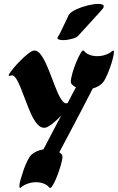

<svg xmlns="http://www.w3.org/2000/svg" viewBox="-20 -959 602 981"><path d="M138 -166Q164 -190 202 -196Q222 -234 245.5 -279Q269 -324 293 -369Q275 -350 256.5 -334Q238 -318 224 -311Q214 -306 206 -306Q186 -306 169 -326.5Q152 -347 137.5 -379.5Q123 -412 110 -447.5Q97 -483 84.5 -513.5Q72 -544 60 -561Q48 -578 34 -573Q32 -572 31 -571.5Q30 -571 28 -571Q21 -571 28 -582.5Q35 -594 50 -612Q65 -630 83.5 -648.5Q102 -667 119 -681Q136 -695 146 -699Q152 -701 155 -701Q173 -701 188.5 -680Q204 -659 218.5 -626Q233 -593 246.5 -556.5Q260 -520 273 -489.5Q286 -459 299.5 -442.5Q313 -426 326 -433Q338 -456 348.5 -476.5Q359 -497 368 -513Q353 -520 344 -532Q342 -534 342 -542Q342 -557 350 -585.5Q358 -614 370 -642.5Q382 -671 392.5 -688.5Q403 -706 408 -700Q419 -686 437.5 -679Q456 -672 476 -672Q498 -672 519 -679Q540 -686 553 -698Q558 -701 559 -701Q562 -701 562 -693Q562 -681 556 -658Q550 -635 540.5 -609Q531 -583 521 -562.5Q511 -542 503 -534Q483 -515 454 -507Q428 -457 396.5 -396Q365 -335 334.5 -278Q304 -221 283 -181Q291 -175 297 -168Q299 -164 299 -159Q299 -144 291 -116Q283 -88 271.5 -58.5Q260 -29 249 -11.5Q238 6 233 0Q222 -14 203.5 -21Q185 -28 165 -28Q143 -28 122.5 -21Q102 -14 88 -2Q85 1 83 1Q79 1 79 -8Q79 -20 85.5 -43Q92 -66 101 -92Q110 -118 120.5 -138.5Q131 -159 138 -166ZM276 -771Q281 -778 290 -796Q299 -814 308.5 -834.5Q318 -855 325 -869.5Q332 -884 332 -884Q343 -899 370.5 -911.5Q398 -924 429 -931.5Q460 -939 482 -939Q510 -939 510 -927Q510 -921 506 -916Q505 -914 492 -899.5Q479 -885 460.5 -865Q442 -845 424 -825Q406 -805 394 -792Q382 -779 382 -779Q375 -768 349.5 -761Q324 -754 303 -754Q287 -754 278.5 -758Q270 -762 276 -771Z"/></svg>

Font: Ga Maamli
Style: Regular
Weight: 400
Designer: Afotey Clement Nii Odai, Ama Asantewa Diaka, David Abbey-Thompson
Foundry: Sorkin Type Co.
Version: Version 1.000; ttfautohint (v1.8.4.7-5d5b)